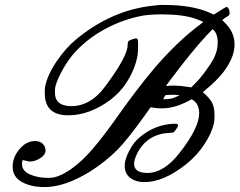

<svg xmlns="http://www.w3.org/2000/svg" viewBox="-20 -728 968 776"><path d="M256 -262Q161 -262 161 -351Q161 -369 162 -376Q171 -424 208.5 -479.5Q246 -535 289 -570Q431 -687 598 -705Q612 -707 617 -707L627 -708Q637 -708 644 -708Q759 -708 831 -675L844 -669L857 -677Q892 -700 896 -700Q902 -700 907 -685Q910 -669 904 -665L889 -655L878 -647L889 -636Q928 -598 928 -548Q928 -526 920 -503Q896 -434 813 -367L800 -355Q824 -335 835.5 -316Q847 -297 847 -263Q847 -242 845 -231Q835 -188 806 -145Q778 -101 732 -64Q641 8 564 8Q529 8 506.5 -9Q484 -26 484 -58Q484 -84 502.5 -119Q521 -154 543 -172Q607 -226 685 -228Q695 -228 698 -226Q703 -220 692 -206Q684 -194 681.5 -193Q679 -192 665 -191Q577 -187 536 -111Q522 -83 522 -66Q522 -29 576 -29Q642 -29 705 -109Q785 -211 785 -270Q785 -308 759 -324L755 -327L740 -319Q684 -290 634 -290Q611 -290 592 -294H588L565 -261Q492 -160 455 -123Q390 -59 317 -19Q244 21 182 27Q175 28 159 28Q122 28 95 19Q31 -1 31 -54Q31 -98 67 -134Q91 -158 123 -158Q141 -158 152.5 -147Q164 -136 164 -119Q164 -102 142.5 -88.5Q121 -75 100 -75L72 -81Q69 -78 69 -65Q69 -37 101 -23Q133 -9 175 -9Q184 -9 198 -11Q257 -25 330 -99Q375 -146 439 -235Q531 -366 602 -450Q697 -561 789 -629L801 -639Q801 -641 768 -653Q717 -670 633 -670Q592 -670 558 -665Q481 -651 409 -613Q337 -575 286 -520Q258 -490 235 -449.5Q212 -409 204 -379Q202 -371 202 -354Q202 -299 269 -299Q326 -299 375 -344Q398 -365 445 -435Q496 -512 496 -547Q496 -561 501 -563Q503 -565 514.5 -569Q526 -573 530 -573Q538 -573 538 -557V-540Q538 -518 536 -504Q525 -444 487 -388Q465 -355 427 -325Q342 -262 256 -262ZM689 -382Q706 -382 753 -375L765 -387Q786 -407 809.5 -439Q833 -471 844 -492Q860 -524 860 -555Q860 -595 839 -610Q788 -559 716 -467Q651 -383 651 -380Q655 -381 660 -381Q664 -382 689 -382ZM697 -344Q692 -345 681 -345H675Q671 -345 665 -344.5Q659 -344 655 -344Q651 -344 650 -344L648 -342Q646 -339 645 -338Q643 -333 639 -327H653Q670 -329 676 -330Q706 -342 706 -343Q702 -344 697 -344Z"/></svg>

Font: KaTeX_Script
Style: Regular
Weight: 400
Version: Version 1.1; ttfautohint (v1.3)